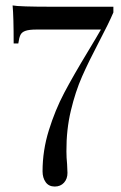

<svg xmlns="http://www.w3.org/2000/svg" viewBox="-20 -539 446 707"><path d="M345.2 -386.2Q306.6 -312.5 282.2 -257.3Q257.8 -202.1 241 -131.8Q224.1 -61.5 224.6 18.1Q224.6 41.5 227.1 65.9Q228.5 99.6 228.5 97.2Q228.5 119.6 215.6 133.8Q202.6 147.9 181.6 147.9Q159.7 147.9 148.2 131.8Q136.7 115.7 136.7 91.8Q136.7 15.1 159.9 -59.3Q183.1 -133.8 216.3 -196.8Q249.5 -259.8 304.2 -350.1Q337.9 -405.8 351.6 -430.2H114.7Q87.4 -430.2 74 -425.5Q60.5 -420.9 55.4 -410.6Q50.3 -400.4 47.4 -378.9H30.3Q30.3 -477.5 26.4 -519Q48.8 -514.2 175.3 -514.2H397.5V-493.2Q380.9 -454.1 345.2 -386.2Z"/></svg>

Font: TypoPRO Playfair Display
Style: Regular
Weight: 400
Designer: Claus Eggers Sørensen
Foundry: Claus Eggers Sørensen
Version: Version 1.004;PS 001.004;hotconv 1.0.70;makeotf.lib2.5.58329